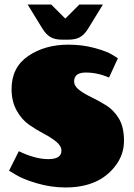

<svg xmlns="http://www.w3.org/2000/svg" viewBox="-20 -817 592 847"><path d="M255 -642H281Q314 -642 333.5 -653.5Q353 -665 369 -691L434 -797H330L268 -735L206 -797H102L167 -691Q183 -665 202.5 -653.5Q222 -642 255 -642ZM488 -84Q416 10 269 10Q205 10 142.5 -8.5Q80 -27 50 -46L20 -64L63 -150Q135 -115 193 -115Q251 -115 251 -152Q251 -173 228.5 -191.5Q206 -210 173.5 -227Q141 -244 108.5 -266.5Q76 -289 53.5 -329.5Q31 -370 31 -424Q31 -520 104.5 -570Q178 -620 282 -620Q344 -620 398.5 -605Q453 -590 476 -575L500 -560L461 -475Q410 -497 358.5 -497Q307 -497 307 -458Q307 -437 329.5 -420Q352 -403 384.5 -387.5Q417 -372 449.5 -351.5Q482 -331 504.5 -294Q527 -257 527 -195.5Q527 -134 488 -84Z"/></svg>

Font: Wendy One
Style: Regular
Weight: 400
Designer: Alejandro Inler
Foundry: Alejandro Inler
Version: 1.001